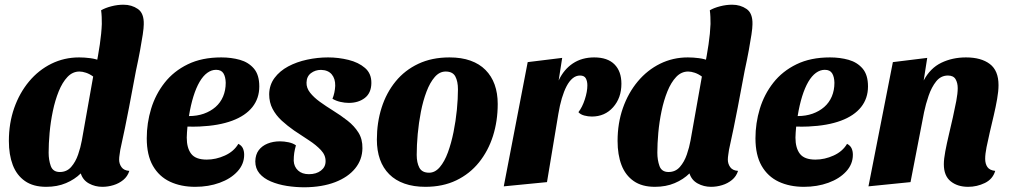

<svg xmlns="http://www.w3.org/2000/svg" viewBox="-20 -774 4294 816"><path d="M176.3 20Q121.3 20 86.2 -4.5Q51 -29 34.3 -72.7Q17.7 -116.3 17.7 -175Q17.7 -250.3 40.3 -314.8Q63 -379.3 103.5 -427.8Q144 -476.3 198.5 -503.2Q253 -530 316.3 -530Q339.7 -530 363.5 -526.8Q387.3 -523.7 404 -516.3L560 -485Q545 -404.7 528.5 -318Q512 -231.3 491.3 -137.7Q490.3 -129.3 488.3 -117.3Q486.3 -105.3 486.3 -95.7Q486.3 -77.7 496.5 -63.5Q506.7 -49.3 529.7 -47.7Q522.3 -24.3 504 -9.3Q485.7 5.7 462.3 12.8Q439 20 415.3 20Q384 20 358.2 5.8Q332.3 -8.3 323.3 -37Q297.3 -11.3 260.3 4.3Q223.3 20 176.3 20ZM234.3 -43Q263.7 -43 282.5 -64.5Q301.3 -86 312 -117.2Q322.7 -148.3 327.7 -176.7L376 -448.7Q361 -459.7 345.7 -464.8Q330.3 -470 317.7 -470Q288.7 -470 266.8 -447Q245 -424 229.5 -385.7Q214 -347.3 204.5 -301.5Q195 -255.7 190.8 -209.5Q186.7 -163.3 186.7 -125.3Q186.7 -94 195.8 -68.5Q205 -43 234.3 -43ZM558 -474.3 386.7 -484.7Q397.3 -538 404.3 -585.3Q411.3 -632.7 412.7 -672Q412.7 -687.7 412.2 -701.8Q411.7 -716 409.7 -730.3Q427.7 -740.7 453.5 -747.3Q479.3 -754 504.7 -754Q539.7 -754 566 -735.8Q592.3 -717.7 591 -670.3Q591 -656 586.7 -627.2Q582.3 -598.3 575.2 -559.3Q568 -520.3 558 -474.3Z M809.7 20Q749 20 702.5 -1.8Q656 -23.7 629.8 -69.3Q603.7 -115 603.7 -186.3Q603.7 -250.7 622.3 -312Q641 -373.3 679.7 -422.5Q718.3 -471.7 778.2 -500.8Q838 -530 920.3 -530Q963 -530 999.7 -519.7Q1036.3 -509.3 1059.2 -482.5Q1082 -455.7 1082 -406.7Q1082 -356 1052.7 -319Q1023.3 -282 966.8 -261Q910.3 -240 828.7 -236.3Q816.3 -235.7 802.7 -235.7Q789 -235.7 776.7 -236Q775.7 -224 774.7 -211.5Q773.7 -199 773.7 -189.3Q773.7 -144.7 792.7 -120.2Q811.7 -95.7 858.7 -95.7Q897.7 -95.7 935.8 -113Q974 -130.3 993 -162.7Q1007 -155.3 1012.3 -143.5Q1017.7 -131.7 1017.7 -116.3Q1017.7 -76.3 989.2 -45.3Q960.7 -14.3 913.5 2.8Q866.3 20 809.7 20ZM783 -280.7Q817.7 -280.7 846.3 -290.8Q875 -301 896 -319.3Q917 -337.7 928.2 -364Q939.3 -390.3 939.3 -422.3Q938.7 -447.7 929.5 -462.5Q920.3 -477.3 898.3 -477.3Q878.7 -477.3 860.8 -464.3Q843 -451.3 828.3 -426.3Q813.7 -401.3 802.2 -364.7Q790.7 -328 783 -280.7Z M1274.7 22Q1236.3 22 1199.2 16.2Q1162 10.3 1131.3 -2.7Q1100.7 -15.7 1082.8 -36.8Q1065 -58 1065 -88.3Q1065.7 -117.3 1079.7 -135.8Q1093.7 -154.3 1117.3 -163.8Q1141 -173.3 1170 -173.3Q1187.7 -173.3 1206.5 -169.3Q1225.3 -165.3 1237.7 -156.3Q1232.7 -138.7 1230.5 -124Q1228.3 -109.3 1228.3 -90.3Q1229.7 -65.3 1246.7 -49.5Q1263.7 -33.7 1293 -33.7Q1324.3 -33.7 1344 -49Q1363.7 -64.3 1363.7 -88.3Q1364.3 -114.3 1344 -136Q1323.7 -157.7 1292.8 -177.8Q1262 -198 1230 -219.3Q1201.7 -239 1177.3 -261.3Q1153 -283.7 1138.5 -311.2Q1124 -338.7 1124 -373.7Q1124.7 -413 1146.7 -442.7Q1168.7 -472.3 1204.8 -491.7Q1241 -511 1285.3 -520.5Q1329.7 -530 1374.3 -530Q1418.3 -530 1461 -519.5Q1503.7 -509 1531.3 -485.2Q1559 -461.3 1558.3 -420.7Q1557.7 -378.7 1530.5 -357.7Q1503.3 -336.7 1462.3 -336.7Q1445.3 -336.7 1426.5 -341Q1407.7 -345.3 1393 -354.3Q1398 -366.3 1401 -380.5Q1404 -394.7 1404.7 -409.3Q1405.3 -439.7 1389.8 -458Q1374.3 -476.3 1344.3 -477Q1320 -477 1301.7 -463.2Q1283.3 -449.3 1282.7 -423Q1282 -400.3 1297.8 -380.2Q1313.7 -360 1339.5 -341.3Q1365.3 -322.7 1394.3 -304.7Q1428.3 -283.7 1457 -261.2Q1485.7 -238.7 1503.3 -210.7Q1521 -182.7 1520.3 -143.7Q1519.7 -95.3 1489.5 -58.2Q1459.3 -21 1404.3 0.2Q1349.3 21.3 1274.7 22Z M1787.7 20Q1737.7 20 1699 6.3Q1660.3 -7.3 1634.2 -33.5Q1608 -59.7 1594.8 -96.8Q1581.7 -134 1581.7 -180.7Q1581.7 -253 1601.8 -316.3Q1622 -379.7 1661.2 -427.7Q1700.3 -475.7 1757.8 -502.8Q1815.3 -530 1890.3 -530Q1941.3 -530 1979.5 -516.3Q2017.7 -502.7 2043.3 -476.8Q2069 -451 2082.2 -414.5Q2095.3 -378 2095.3 -332Q2095.3 -259.7 2075.2 -196.2Q2055 -132.7 2015.7 -83.8Q1976.3 -35 1919.2 -7.5Q1862 20 1787.7 20ZM1803.7 -40Q1829 -40 1849.2 -63.7Q1869.3 -87.3 1883.7 -126.5Q1898 -165.7 1907.5 -212.7Q1917 -259.7 1921.7 -307.2Q1926.3 -354.7 1926.3 -394.3Q1926.3 -428 1915.2 -449Q1904 -470 1874 -470Q1848 -470 1827.7 -446.7Q1807.3 -423.3 1792.7 -384.7Q1778 -346 1768.8 -299Q1759.7 -252 1755.3 -204.3Q1751 -156.7 1751 -115.7Q1751 -82.7 1762.3 -61.3Q1773.7 -40 1803.7 -40Z M2121 18 2222.7 -510 2369.3 -528 2354.3 -432Q2376.3 -479 2414.7 -504.5Q2453 -530 2505.3 -530Q2562.3 -530 2591.7 -500.3Q2621 -470.7 2621 -418Q2621 -358 2585.8 -318.3Q2550.7 -278.7 2495.3 -278.7Q2479.3 -278.7 2463.2 -283Q2447 -287.3 2438.3 -297.3Q2454.7 -318.3 2465.5 -351.5Q2476.3 -384.7 2476.3 -411.3Q2476.3 -428.7 2469.8 -440.8Q2463.3 -453 2445 -453Q2428 -453 2413.7 -441.2Q2399.3 -429.3 2388 -407.7Q2376.7 -386 2367.8 -356.2Q2359 -326.3 2353 -290L2304.7 0Z M2763.3 20Q2708.3 20 2673.2 -4.5Q2638 -29 2621.3 -72.7Q2604.7 -116.3 2604.7 -175Q2604.7 -250.3 2627.3 -314.8Q2650 -379.3 2690.5 -427.8Q2731 -476.3 2785.5 -503.2Q2840 -530 2903.3 -530Q2926.7 -530 2950.5 -526.8Q2974.3 -523.7 2991 -516.3L3147 -485Q3132 -404.7 3115.5 -318Q3099 -231.3 3078.3 -137.7Q3077.3 -129.3 3075.3 -117.3Q3073.3 -105.3 3073.3 -95.7Q3073.3 -77.7 3083.5 -63.5Q3093.7 -49.3 3116.7 -47.7Q3109.3 -24.3 3091 -9.3Q3072.7 5.7 3049.3 12.8Q3026 20 3002.3 20Q2971 20 2945.2 5.8Q2919.3 -8.3 2910.3 -37Q2884.3 -11.3 2847.3 4.3Q2810.3 20 2763.3 20ZM2821.3 -43Q2850.7 -43 2869.5 -64.5Q2888.3 -86 2899 -117.2Q2909.7 -148.3 2914.7 -176.7L2963 -448.7Q2948 -459.7 2932.7 -464.8Q2917.3 -470 2904.7 -470Q2875.7 -470 2853.8 -447Q2832 -424 2816.5 -385.7Q2801 -347.3 2791.5 -301.5Q2782 -255.7 2777.8 -209.5Q2773.7 -163.3 2773.7 -125.3Q2773.7 -94 2782.8 -68.5Q2792 -43 2821.3 -43ZM3145 -474.3 2973.7 -484.7Q2984.3 -538 2991.3 -585.3Q2998.3 -632.7 2999.7 -672Q2999.7 -687.7 2999.2 -701.8Q2998.7 -716 2996.7 -730.3Q3014.7 -740.7 3040.5 -747.3Q3066.3 -754 3091.7 -754Q3126.7 -754 3153 -735.8Q3179.3 -717.7 3178 -670.3Q3178 -656 3173.7 -627.2Q3169.3 -598.3 3162.2 -559.3Q3155 -520.3 3145 -474.3Z M3396.7 20Q3336 20 3289.5 -1.8Q3243 -23.7 3216.8 -69.3Q3190.7 -115 3190.7 -186.3Q3190.7 -250.7 3209.3 -312Q3228 -373.3 3266.7 -422.5Q3305.3 -471.7 3365.2 -500.8Q3425 -530 3507.3 -530Q3550 -530 3586.7 -519.7Q3623.3 -509.3 3646.2 -482.5Q3669 -455.7 3669 -406.7Q3669 -356 3639.7 -319Q3610.3 -282 3553.8 -261Q3497.3 -240 3415.7 -236.3Q3403.3 -235.7 3389.7 -235.7Q3376 -235.7 3363.7 -236Q3362.7 -224 3361.7 -211.5Q3360.7 -199 3360.7 -189.3Q3360.7 -144.7 3379.7 -120.2Q3398.7 -95.7 3445.7 -95.7Q3484.7 -95.7 3522.8 -113Q3561 -130.3 3580 -162.7Q3594 -155.3 3599.3 -143.5Q3604.7 -131.7 3604.7 -116.3Q3604.7 -76.3 3576.2 -45.3Q3547.7 -14.3 3500.5 2.8Q3453.3 20 3396.7 20ZM3370 -280.7Q3404.7 -280.7 3433.3 -290.8Q3462 -301 3483 -319.3Q3504 -337.7 3515.2 -364Q3526.3 -390.3 3526.3 -422.3Q3525.7 -447.7 3516.5 -462.5Q3507.3 -477.3 3485.3 -477.3Q3465.7 -477.3 3447.8 -464.3Q3430 -451.3 3415.3 -426.3Q3400.7 -401.3 3389.2 -364.7Q3377.7 -328 3370 -280.7Z M4094.7 20Q4049.3 20 4020.3 -3.5Q3991.3 -27 3991.3 -76Q3991.3 -98 3997.5 -130.8Q4003.7 -163.7 4012.5 -200.8Q4021.3 -238 4029.7 -275.2Q4038 -312.3 4044.2 -344.8Q4050.3 -377.3 4050.3 -399.3Q4050.3 -421.7 4041.2 -437.3Q4032 -453 4008.7 -453Q3978.7 -453 3958.8 -428.2Q3939 -403.3 3926.7 -367.3Q3914.3 -331.3 3907.3 -297.3L3849.7 0L3671 18L3774.7 -510L3920.7 -528L3905.7 -432Q3933.3 -484.3 3980.5 -507.2Q4027.7 -530 4085.3 -530Q4150 -530 4186.8 -502Q4223.7 -474 4223.7 -412.3Q4223.7 -386.3 4217.8 -353.2Q4212 -320 4203.5 -283.7Q4195 -247.3 4186.8 -212.7Q4178.7 -178 4172.8 -148.5Q4167 -119 4167 -99.3Q4167 -77.7 4176.5 -64Q4186 -50.3 4209.7 -47.7Q4199.3 -12.7 4165.7 3.7Q4132 20 4094.7 20Z"/></svg>

Font: Sansita Swashed Light
Style: Regular
Weight: 300
Designer: Pablo Cosgaya
Foundry: Omnibus-Type
Version: Version 1.003